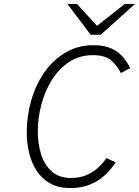

<svg xmlns="http://www.w3.org/2000/svg" viewBox="-20 -941 704 973"><path d="M336 12Q277 12 235 -11.2Q193 -34.5 166.5 -74.8Q140 -115 127.8 -165.5Q115.5 -216 115.5 -270.5Q115.5 -352.5 138 -431.2Q160.5 -510 204.2 -573.2Q248 -636.5 311 -674.2Q374 -712 454.5 -712Q509.5 -712 545.8 -694.8Q582 -677.5 604.2 -650.8Q626.5 -624 639.5 -595.5L592.5 -571Q573 -610 542.2 -635.8Q511.5 -661.5 451 -661.5Q383.5 -661.5 331.2 -627.5Q279 -593.5 243.5 -537Q208 -480.5 189.8 -411.8Q171.5 -343 171.5 -273.5Q171.5 -213 188.2 -159.2Q205 -105.5 242.2 -72.2Q279.5 -39 340.5 -39Q383.5 -39 417.5 -53.5Q451.5 -68 476.8 -91Q502 -114 519.5 -140L566 -118.5Q544.5 -84.5 513 -54.8Q481.5 -25 438 -6.5Q394.5 12 336 12ZM439.5 -765 321.5 -921H370L471.5 -810L612.5 -921H664L490.5 -765Z"/></svg>

Font: Overpass ExtraLight
Style: Italic
Weight: 250
Italic angle: -10°
Designer: Delve Withrington, Dave Bailey, Thomas Jockin
Foundry: Delve Fonts LLC
Version: Version 4.000